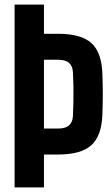

<svg xmlns="http://www.w3.org/2000/svg" viewBox="-20 -820 492 840"><path d="M43.9 0V-800H172.3V-672.2H233.9Q334.7 -672.2 379.8 -631.6Q424.9 -590.9 428 -497Q429.7 -447.5 429.7 -406.4Q429.7 -365.3 428 -319.2Q424.7 -225.6 379.6 -184.8Q334.4 -143.9 233.7 -143.9H172.3V0ZM172.3 -257.6H233.7Q266.6 -257.6 282.2 -271.5Q297.8 -285.4 299.1 -312.7Q300.6 -342.7 301.1 -375.4Q301.7 -408.2 301.3 -440.9Q300.8 -473.7 299.1 -503.5Q297.6 -531.1 282.1 -544.9Q266.6 -558.6 233.9 -558.6H172.3Z"/></svg>

Font: Big Shoulders Thin
Style: Regular
Weight: 100
Version: Version 2.002